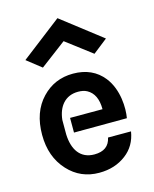

<svg xmlns="http://www.w3.org/2000/svg" viewBox="-119 -866 768 960"><g transform="rotate(-15 265.0 -386.5)"><path d="M272 -787 63 -626 138 -567 272 -668 405 -567 480 -626ZM204 -213 478 -214C487 -264 485 -361 432 -428C395 -475 342 -499 275 -499C210 -499 157 -476 114 -431C69 -384 47 -321 47 -243C47 -167 69 -105 114 -56C157 -9 211 14 275 14C330 14 376 -1 414 -30C451 -58 473 -96 481 -145H362C353 -102 324 -81 275 -81C202 -81 167 -135 164 -214C164 -214 164 -289 164 -289C171 -357 209 -405 276 -405C294 -405 309 -402 322 -395C355 -377 372 -342 372 -289H204Z"/></g></svg>

Font: Karla
Style: Bold Stencil
Weight: 400
Designer: Jonathan Pinhorn
Version: Version 1.000